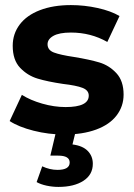

<svg xmlns="http://www.w3.org/2000/svg" viewBox="-20 -522 528 755"><path d="M18 -46 66 -149Q99 -128 146 -114.5Q193 -101 238 -101Q329 -101 329 -146Q329 -167 304.5 -176.5Q280 -186 228 -192Q167 -201 127.5 -213Q88 -225 59 -255.5Q30 -286 30 -342Q30 -389 57.5 -425.5Q85 -462 137 -482Q189 -502 259 -502Q312 -502 364 -490.5Q416 -479 450 -459L402 -357Q337 -394 259 -394Q213 -394 190 -381Q167 -368 167 -348Q167 -325 192 -315.5Q217 -306 271 -298Q332 -288 370.5 -276.5Q409 -265 437.5 -234.5Q466 -204 466 -150Q466 -104 438.5 -68Q411 -32 358 -12.5Q305 7 233 7Q171 7 112 -8Q53 -23 18 -46ZM124 194 146 132Q176 146 206 146Q254 146 254 117Q254 90 209 90H178L201 -7H278L265 46Q305 51 325 71.5Q345 92 345 122Q345 165 308 189Q271 213 210 213Q186 213 163 208Q140 203 124 194Z"/></svg>

Font: Montserrat Ace
Style: Bold
Weight: 700
Designer: Julieta Ulanovsky
Foundry: Julieta Ulanovsky
Version: Version 1